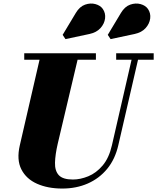

<svg xmlns="http://www.w3.org/2000/svg" viewBox="-20 -1051 888 1085"><path d="M741 -859 605 -830 589 -854 663.5 -978Q685 -1014 715.8 -1024.8Q746.5 -1035.5 774.5 -1027.8Q802.5 -1020 816 -1000.5Q832.5 -976.5 828.8 -946.8Q825 -917 802.8 -892.2Q780.5 -867.5 741 -859ZM486 -859 350 -830 334 -854 408.5 -978Q430 -1014 460.8 -1024.8Q491.5 -1035.5 519.5 -1027.8Q547.5 -1020 561 -1000.5Q577.5 -976.5 573.8 -946.8Q570 -917 547.8 -892.2Q525.5 -867.5 486 -859ZM117 -750H522V-713.5H418.5L306.5 -240Q292 -177.5 290.8 -131.8Q289.5 -86 312.2 -61.2Q335 -36.5 392 -36.5Q434 -36.5 478.8 -54.8Q523.5 -73 559.8 -115.5Q596 -158 612.5 -230L723.5 -713.5H636.5V-750H848.5V-713.5H760L648.5 -230Q630.5 -151.5 585.8 -97Q541 -42.5 476 -14Q411 14.5 332 14.5Q250.5 14.5 189.5 -12.5Q128.5 -39.5 100.8 -93.8Q73 -148 92 -230L203.5 -713.5H117Z"/></svg>

Font: Bodoni* 06pt Fatface
Style: Italic
Weight: 900
Italic angle: -13°
Version: Version 2.3